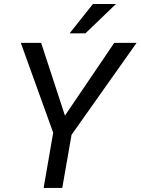

<svg xmlns="http://www.w3.org/2000/svg" viewBox="-20 -921 689 941"><path d="M298.3 -354.5 540 -710.9H649.4L330.6 -260.3L285.2 0H193.8L240.7 -270.5L82 -710.9H181.6ZM435.5 -901.4H548.3L398.9 -757.8H321.3Z"/></svg>

Font: TypoPRO Roboto
Style: Italic
Weight: 400
Italic angle: -12°
Designer: Google
Version: Version 2.136; 2016